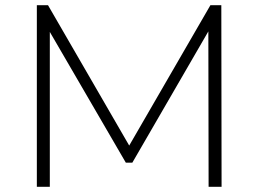

<svg xmlns="http://www.w3.org/2000/svg" viewBox="-20 -720 996 740"><path d="M784 0 783 -599 490 -93H465L172 -597V0H122V-700H165L478 -159L791 -700H833L834 0Z"/></svg>

Font: Montserrat Atlas Light
Style: Regular
Weight: 300
Designer: Julieta Ulanovsky
Foundry: Julieta Ulanovsky
Version: Version 7.200